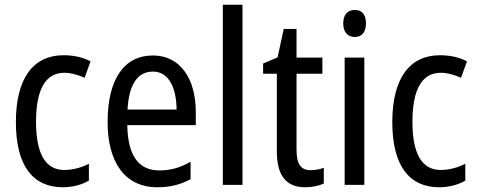

<svg xmlns="http://www.w3.org/2000/svg" viewBox="-20 -780 2015 810"><path d="M245 10C284 10 325 0 355 -18V-89C323 -73 288 -63 251 -63C172 -63 132 -131 132 -266C132 -403 172 -473 252 -473C279 -473 310 -464 337 -452L362 -521C333 -537 294 -547 248 -547C119 -547 47 -448 47 -265C47 -80 119 10 245 10Z M625 -546C503 -546 434 -445 434 -265C434 -102 502 10 644 10C698 10 741 -1 784 -24V-98C740 -72 699 -61 652 -61C564 -61 519 -125 517 -252H806V-308C806 -444 743 -546 625 -546ZM625 -478C694 -478 724 -407 725 -318H518C524 -425 561 -478 625 -478Z M1003 0V-760H920V0Z M1290 -62C1248 -62 1231 -90 1231 -148V-469H1340V-537H1231V-658H1177L1151 -538L1090 -512V-469H1148V-140C1148 -34 1192 10 1267 10C1297 10 1326 4 1346 -6V-72C1330 -66 1309 -62 1290 -62Z M1477 -738C1447 -738 1428 -719 1428 -681C1428 -644 1447 -624 1477 -624C1506 -624 1524 -644 1524 -681C1524 -719 1507 -738 1477 -738ZM1517 -537H1434V0H1517Z M1833 10C1872 10 1913 0 1943 -18V-89C1911 -73 1876 -63 1839 -63C1760 -63 1720 -131 1720 -266C1720 -403 1760 -473 1840 -473C1867 -473 1898 -464 1925 -452L1950 -521C1921 -537 1882 -547 1836 -547C1707 -547 1635 -448 1635 -265C1635 -80 1707 10 1833 10Z"/></svg>

Font: Noto Sans Khmer Condensed
Style: Regular
Weight: 400
Width: 3
Designer: Danh Hong and the Monotype Design Team
Foundry: Monotype Imaging Inc.
Version: Version 2.004